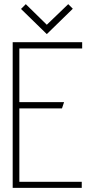

<svg xmlns="http://www.w3.org/2000/svg" viewBox="-20 -903 444 923"><path d="M330 -861 308 -883 205 -784 104 -883 81 -860 205 -739ZM41 0H373V-29H73V-382H278L288 -412H73V-670H375V-700H41Z"/></svg>

Font: Advent Pro ExtraLight
Style: Regular
Weight: 250
Version: Version 3.000